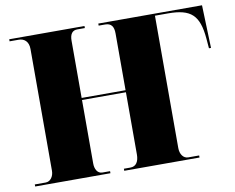

<svg xmlns="http://www.w3.org/2000/svg" viewBox="-78 -816 1121 917"><g transform="rotate(-10 482.5 -357.0)"><path d="M21 0H386V-10H349C325 -10 313 -33 313 -60V-368H526V-66C526 -33 513 -10 485 -10H453V0H818V-10H765C742 -10 726 -32 726 -62V-704H789C901 -704 939 -668 949 -554L953 -506H963L956 -714H453V-704H484C514 -704 526 -687 526 -653V-378H313V-656C313 -687 325 -704 349 -704H386V-714H21V-704H65C92 -704 113 -687 113 -651V-60C113 -33 97 -10 74 -10H21Z"/></g></svg>

Font: Noto Serif Display Black
Style: Regular
Weight: 900
Designer: Monotype Design Team
Foundry: Monotype Imaging Inc.
Version: Version 2.009